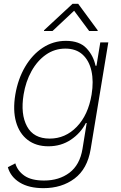

<svg xmlns="http://www.w3.org/2000/svg" viewBox="-20 -767 632 1003"><path d="M207 215.9Q131 215.9 83.1 186.4Q35.2 157 21 106.5L60 86.3Q71.4 125.7 107.6 150.9Q143.8 176.1 210.2 176.1Q288.7 176.1 342.9 135.3Q397 94.5 410.9 11L432.9 -124.6H428.6Q401.6 -71.7 350.5 -37.3Q299.4 -2.8 232.6 -2.8Q168 -2.8 124.5 -36.2Q81 -69.6 63.7 -130.3Q46.5 -191.1 60 -272.7Q73.9 -354.8 111.2 -418.1Q148.4 -481.5 203.3 -517.6Q258.2 -553.6 324.2 -553.6Q395.2 -553.6 431.6 -515.1Q468 -476.6 479 -423.7H484L503.9 -545.5H545.8L453.5 12.8Q436.4 115.4 369.5 165.7Q302.6 215.9 207 215.9ZM239.7 -43Q321.4 -43 381 -104.6Q440.7 -166.2 458.5 -273.1Q469.8 -342 457.7 -396.3Q445.7 -450.6 411.4 -481.9Q377.1 -513.1 321.4 -513.1Q265.3 -513.1 220 -481.4Q174.7 -449.6 144.5 -395.2Q114.3 -340.9 103.3 -273.1Q86.6 -170.8 121.1 -106.9Q155.5 -43 239.7 -43ZM254.4 -605.1 367.2 -710.9 445.8 -605.1H490.2L490.3 -608.7L388.4 -747.2H359L209.8 -608.7L210 -605.1Z"/></svg>

Font: Inter Extra Light  BETA
Style: Italic
Weight: 200
Italic angle: 9.39999°
Designer: Rasmus Andersson
Foundry: rsms
Version: Version 3.011;git-f93a4a705